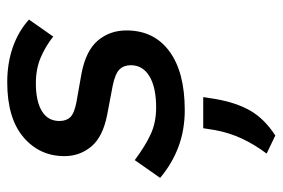

<svg xmlns="http://www.w3.org/2000/svg" viewBox="-145 -375 780 530"><g transform="rotate(-90 245.0 -110.0)"><path d="M206 10Q151 10 104.5 -7.5Q58 -25 19 -58L68 -128Q107 -99 139.5 -84Q172 -69 213 -69Q269 -69 299.5 -87.5Q330 -106 330 -139Q330 -158 318.5 -170Q307 -182 273 -189L194 -204Q132 -216 105.5 -248Q79 -280 79 -322Q79 -391 131.5 -435.5Q184 -480 283 -480Q336 -480 380 -464.5Q424 -449 456 -420L409 -353Q383 -374 351.5 -387.5Q320 -401 280 -401Q231 -401 203.5 -384.5Q176 -368 176 -336Q176 -317 186.5 -306Q197 -295 228 -289L307 -275Q370 -263 398 -230Q426 -197 426 -151Q426 -75 368.5 -32.5Q311 10 206 10ZM136 260 86 236Q111 203 127.5 167.5Q144 132 151 93L156 61H242L237 93Q227 152 204.5 191Q182 230 136 260Z"/></g></svg>

Font: Gantari Medium
Style: Italic
Weight: 500
Italic angle: -10°
Designer: Anugrah Pasau
Foundry: Lafontype
Version: Version 1.000